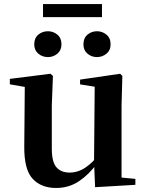

<svg xmlns="http://www.w3.org/2000/svg" viewBox="-20 -908 718 944"><path d="M215.8 -627.3Q188.5 -627.3 168.5 -644Q148.4 -660.8 148.4 -690Q148.4 -721 168.5 -737.7Q188.5 -754.4 215.8 -754.4Q241.8 -754.4 262 -737.7Q282.2 -721 282.2 -690Q282.2 -660.8 262 -644Q241.8 -627.3 215.8 -627.3ZM456.9 -627.3Q430.1 -627.3 410.2 -644Q390.2 -660.8 390.2 -690Q390.2 -721 410.2 -737.7Q430.1 -754.4 456.9 -754.4Q482.9 -754.4 503.3 -737.7Q523.8 -721 523.8 -690Q523.8 -660.8 503.3 -644Q482.9 -627.3 456.9 -627.3ZM191.5 -823.9V-888.1H481.4V-823.9ZM255.7 16.2Q182.1 16.2 140.2 -29.3Q98.3 -74.7 99.3 -187.9L102 -497.7L132 -475.4L28.4 -493.5V-520.2L228 -545.4L240.2 -534.8L234.7 -388.7V-177.8Q234.7 -111 257.7 -85.3Q280.7 -59.5 321.8 -59.5Q364.7 -59.5 402.5 -85.8Q440.3 -112.1 469.6 -153.8L503.2 -103H456Q418.4 -51 368.8 -17.4Q319.2 16.2 255.7 16.2ZM447.6 12.4 442.4 -109.4V-111.9L445.6 -481.6L373.7 -493.2V-516.6L570.9 -545.4L581.6 -534.8L577.6 -388.7V-35L645.6 -28.5V0.7Z"/></svg>

Font: Noto Serif TC
Style: Regular
Weight: 200
Designer: Ryoko NISHIZUKA 西塚涼子 (kana & ideographs); Frank Grießhammer (Latin, Greek & Cyrillic); Wenlong ZHANG 张文龙 (bopomofo); San
Foundry: Adobe
Version: Version 2.001;hotconv 1.1.0;makeotfexe 2.6.0